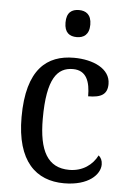

<svg xmlns="http://www.w3.org/2000/svg" viewBox="-54 -798 566 848"><g transform="rotate(5 228.5 -374.0)"><path d="M262 -638C292 -638 317 -653 317 -698C317 -743 292 -758 262 -758C230 -758 207 -743 207 -698C207 -653 230 -638 262 -638ZM262 10C371 10 421 -43 421 -87C421 -105 414 -118 404 -126C383 -84 340 -51 280 -51C184 -51 144 -124 144 -266C144 -445 189 -496 258 -496C319 -496 335 -445 335 -382C393 -382 420 -398 420 -444C420 -512 343 -546 258 -546C140 -546 50 -479 50 -265C50 -69 138 10 262 10Z"/></g></svg>

Font: Noto Serif Sinhala SemiCondensed
Style: Regular
Weight: 400
Width: 4
Designer: Jelle Bosma - Monotype Design Team
Foundry: Monotype Imaging Inc.
Version: Version 2.007